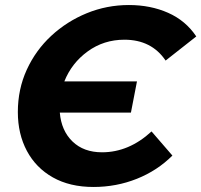

<svg xmlns="http://www.w3.org/2000/svg" viewBox="-20 -732 801 764"><path d="M525 -408 501 -284H218Q224 -212 268.5 -169Q313 -126 386 -126Q493 -126 583 -209L666 -113Q606 -53 524.5 -20.5Q443 12 352 12Q258 12 190.5 -26Q123 -64 87 -131.5Q51 -199 51 -286Q51 -377 86.5 -454.5Q122 -532 184 -589.5Q246 -647 325.5 -679.5Q405 -712 493 -712Q579 -712 649 -681Q719 -650 761 -587L639 -491Q583 -574 475 -574Q393 -574 329 -527.5Q265 -481 236 -408Z"/></svg>

Font: Montserrat
Style: Bold Italic
Weight: 700
Italic angle: -11.3°
Designer: Julieta Ulanovsky
Foundry: Julieta Ulanovsky
Version: Version 9.000; ttfautohint (v1.8.4.7-5d5b)